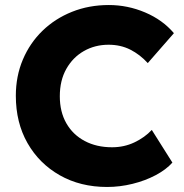

<svg xmlns="http://www.w3.org/2000/svg" viewBox="-20 -734 734 764"><path d="M406 10Q300 10 218 -36.5Q136 -83 89.5 -164.5Q43 -246 43 -353Q43 -431 71 -497Q99 -563 149 -611.5Q199 -660 266.5 -687Q334 -714 413 -714Q488 -714 557.5 -684.5Q627 -655 672 -602L568 -483Q537 -517 498.5 -536.5Q460 -556 412 -556Q358 -556 314 -531Q270 -506 244 -460Q218 -414 218 -351Q218 -289 244 -243.5Q270 -198 317 -173Q364 -148 426 -148Q474 -148 515 -167.5Q556 -187 584 -217L666 -87Q641 -59 599.5 -37Q558 -15 507.5 -2.5Q457 10 406 10Z"/></svg>

Font: Lexend Deca
Style: Bold
Weight: 700
Designer: Bonnie Shaver-Troup, Thomas Jockin
Foundry: Lexend
Version: Version 1.008; ttfautohint (v1.8.4.7-5d5b)